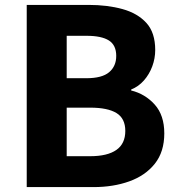

<svg xmlns="http://www.w3.org/2000/svg" viewBox="-20 -763 728 783"><path d="M89 0V-743H341Q418 -743 479.5 -726Q541 -709 577 -669.5Q613 -630 613 -559Q613 -525 601 -492.5Q589 -460 567 -435Q545 -410 515 -398V-394Q572 -380 611 -336.5Q650 -293 650 -219Q650 -144 611.5 -95.5Q573 -47 507.5 -23.5Q442 0 361 0ZM252 -444H332Q396 -444 425 -468.5Q454 -493 454 -535Q454 -579 424 -598Q394 -617 333 -617H252ZM252 -126H348Q418 -126 454.5 -151.5Q491 -177 491 -229Q491 -280 455 -302Q419 -324 348 -324H252Z"/></svg>

Font: Noto Sans KR ExtraBold
Style: Regular
Weight: 800
Designer: Ryoko NISHIZUKA  (kana, bopomofo & ideographs); Paul D. Hunt (Latin, Greek & Cyrillic); Sandoll Communications , Soo-you
Foundry: Adobe
Version: Version 2.004-H2;hotconv 1.0.118;makeotfexe 2.5.65603